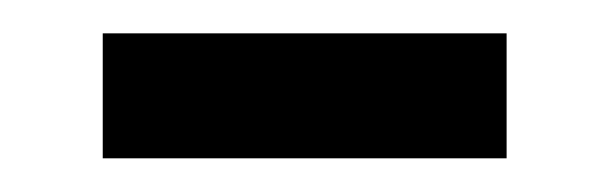

<svg xmlns="http://www.w3.org/2000/svg" viewBox="-20 -325 362 114"><path d="M41 -231V-305.2H280.8V-231Z"/></svg>

Font: f02537652
Style: Regular
Weight: 400
Foundry: Ascender Corporation
Version: Version 1.10